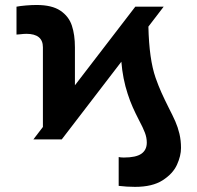

<svg xmlns="http://www.w3.org/2000/svg" viewBox="-20 -557 788 767"><path d="M113.3 0 151.4 -49.8V-368.2Q151.4 -421.9 85 -421.9Q76.2 -421.9 58.6 -419.9L45.9 -418.9V-530.3Q60.5 -533.2 84 -535.2Q107.4 -537.1 126 -537.1Q187.5 -537.1 221.2 -514.4Q254.9 -491.7 267.1 -454.8Q279.3 -418 279.3 -368.2V-216.3L520.5 -530.3H633.8L572.8 -450.7Q575.7 -320.3 601.6 -246.1Q612.8 -214.4 624.5 -188.2Q636.2 -162.1 653.3 -127.9Q670.4 -94.7 680.4 -72Q690.4 -49.3 696.8 -22.7Q703.1 3.9 703.1 34.2Q703.1 65.4 687 101.1Q670.9 136.7 629.9 163.1Q588.9 189.5 519.5 189.5Q486.8 189.5 454.1 185.5V70.3Q461.9 72.3 474.6 72.3Q523.4 72.3 544.9 57.1Q566.4 42 566.4 12.7Q566.4 -7.3 558.8 -27.1Q551.3 -46.9 535.2 -77.1Q521 -104.5 510.3 -128.7Q499.5 -152.8 490.2 -181.6Q470.2 -242.2 464.8 -310.5L226.6 0Z"/></svg>

Font: Pretendard Std ExtraBold
Style: Regular
Weight: 800
Designer: Base glyphs from Inter by Rasmus Andersson; Hangeul glyphs from Noto Sans CJK(Source Han Sans) by Jang Soo-young and Kan
Foundry: Kil Hyung-jin
Version: Version 1.309